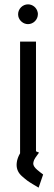

<svg xmlns="http://www.w3.org/2000/svg" viewBox="-20 -717 250 891"><path d="M180.2 92.8C173.8 87.9 168.9 84 166 82C163.1 80.1 158.7 76.2 152.3 70.8C146 65.4 141.6 60.5 138.7 55.7C135.7 50.8 134.3 46.4 134.3 42C134.3 40.5 134.8 38.1 135.3 34.7C136.2 29.3 139.2 22.5 144 15.1C148.9 7.8 154.8 -0.5 161.1 -8.8L98.1 -36.1C77.1 -16.1 64.5 5.9 59.1 29.3C57.6 37.1 57.1 43.5 57.1 47.9C57.1 58.1 59.1 67.9 63.5 77.1C67.9 86.4 74.7 94.7 84 102.5C93.3 110.4 101.1 117.2 107.9 122.1C114.7 127 124 132.8 136.2 140.1C148.4 147.5 155.8 151.9 159.2 153.8ZM64 -650.9C64 -647.9 64.5 -644.5 64.9 -641.6C69.3 -621.1 88.4 -605 109.9 -605C134.8 -605 155.8 -626 155.8 -650.9C155.8 -654.3 155.8 -657.2 154.8 -660.2C150.4 -681.2 131.8 -696.8 109.9 -696.8C85 -696.8 64 -675.8 64 -650.9ZM73.2 -523.9V0H147V-523.9Z"/></svg>

Font: Tuffy
Style: Regular
Weight: 500
Designer: Thatcher Ulrich, Karoly Barta and Michael Everson
Version: Version 001.270